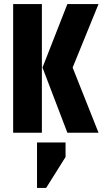

<svg xmlns="http://www.w3.org/2000/svg" viewBox="-20 -656 515 949"><path d="M467 -636 339 -322 467 0H313L190 -322L313 -636ZM163 273V48H304V120L208 273ZM187 -636V0H45V-636Z"/></svg>

Font: Teko Semibold
Style: Regular
Weight: 600
Designer: Manushi Parikh, Jonny Pinhorn
Foundry: Indian Type Foundry
Version: Version 1.105;PS 1.0;hotconv 1.0.78;makeotf.lib2.5.61930; tt